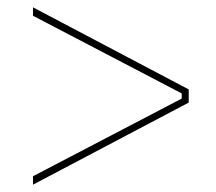

<svg xmlns="http://www.w3.org/2000/svg" viewBox="-20 -587 590 524"><path d="M70 -83 495 -307V-343L70 -567V-544L476 -332V-318L70 -106Z"/></svg>

Font: Fixel Variable
Style: Regular
Weight: 100
Width: 3
Designer: AlfaBravo + MacPaw
Foundry: Kyrylo Tkachov, Marchela Mozhyna, Serhii Makarenko, Maria Weinstein, Zakhar Kryvoshyya
Version: Version 1.211